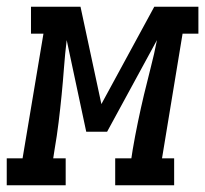

<svg xmlns="http://www.w3.org/2000/svg" viewBox="-67 -550 609 570"><path d="M-47 0V-80H0L62 -450H25V-530H172L234 -241L391 -530H522V-450H475L414 -80H450V0H275V-80H323L327 -106Q334 -147 342.5 -188Q351 -229 360.5 -269Q370 -309 380.5 -349.5Q391 -390 399 -431L251 -159H189L131 -431Q126 -390 123 -349.5Q120 -309 116 -268.5Q112 -228 107 -187Q102 -146 95 -106L91 -80H128V0Z"/></svg>

Font: Iosevka Slab Medium Oblique
Style: Regular
Weight: 500
Italic angle: -9°
Monospace: yes
Designer: Belleve Invis
Foundry: Belleve Invis
Version: Version 11.1.1; ttfautohint (v1.8.3)